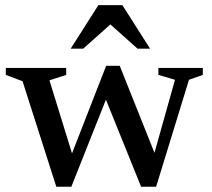

<svg xmlns="http://www.w3.org/2000/svg" viewBox="-20 -700 802 728"><path d="M643.5 -397.5 580.5 -416V-442.5H749V-416L696.5 -397.5L572 8H515L369.5 -352L395.5 -357L250.5 8H193.5L65.5 -392L2 -416V-442.5H231V-416L167.5 -395.5L263.5 -84.5L240 -85L382.5 -450.5H434L579.5 -86H556ZM248 -515.5 353 -680.5H444L549 -515.5H501.5L386 -618.5H411L295.5 -515.5Z"/></svg>

Font: Newsreader 16pt 16pt Medium
Style: Regular
Weight: 500
Version: Version 1.003